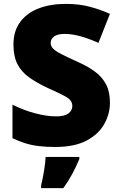

<svg xmlns="http://www.w3.org/2000/svg" viewBox="-20 -744 617 985"><path d="M544 -217Q544 -159 514.5 -107Q485 -55 423.5 -22.5Q362 10 264 10Q215 10 178.5 5.5Q142 1 110 -9Q78 -19 44 -35V-207Q102 -178 161 -162.5Q220 -147 268 -147Q311 -147 331 -162Q351 -177 351 -200Q351 -228 321.5 -245.5Q292 -263 222 -294Q169 -319 130 -346.5Q91 -374 70 -414Q49 -454 49 -515Q49 -584 83 -630.5Q117 -677 177.5 -700.5Q238 -724 318 -724Q388 -724 444 -708.5Q500 -693 544 -673L485 -524Q439 -545 394.5 -557.5Q350 -570 312 -570Q275 -570 257.5 -557Q240 -544 240 -524Q240 -507 253 -494Q266 -481 296.5 -465.5Q327 -450 380 -426Q432 -403 468.5 -375.5Q505 -348 524.5 -310.5Q544 -273 544 -217ZM387 72Q370 112 352 146Q334 180 305 221H191V207Q199 175 206 132Q213 89 214 61H387Z"/></svg>

Font: Noto Sans Gurmukhi UI Black
Style: Regular
Weight: 900
Designer: Jelle Bosma - Monotype Design Team
Foundry: Monotype Imaging Inc.
Version: Version 2.004; ttfautohint (v1.8.4.7-5d5b)